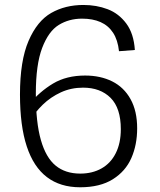

<svg xmlns="http://www.w3.org/2000/svg" viewBox="-20 -762 660 793"><path d="M537 -555.5 471.5 -550.5Q466.5 -597 447 -626.8Q427.5 -656.5 395.2 -670.8Q363 -685 319 -685Q265 -685 222.8 -659Q180.5 -633 154.2 -564.2Q128 -495.5 128 -375Q128 -256.5 148.8 -183.8Q169.5 -111 209.8 -78Q250 -45 311.5 -45Q361.5 -45 399.5 -66.5Q437.5 -88 458.2 -129.5Q479 -171 479 -228.5Q479 -315.5 436.8 -357.8Q394.5 -400 323 -400Q273.5 -400 231.2 -380.5Q189 -361 156.8 -329.8Q124.5 -298.5 102.5 -261L100.5 -331.5Q144 -384 199.2 -417Q254.5 -450 331.5 -450Q395 -450 443.5 -425.8Q492 -401.5 519.2 -352.5Q546.5 -303.5 546.5 -232Q546.5 -164 522.5 -109.2Q498.5 -54.5 445.8 -21.5Q393 11.5 311 11.5Q229 11.5 173.8 -30.5Q118.5 -72.5 90.5 -157.5Q62.5 -242.5 62.5 -371.5Q62.5 -511 98 -593.2Q133.5 -675.5 191.5 -708.5Q249.5 -741.5 324.5 -741.5Q378.5 -741.5 424.5 -724Q470.5 -706.5 501.5 -665Q532.5 -623.5 537 -555.5Z"/></svg>

Font: Monaspace Neon Var ExtraLight
Style: Regular
Weight: 200
Designer: Riley Cran and the Lettermatic Team
Version: Version 1.200 (Monaspace Neon Var)